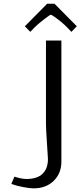

<svg xmlns="http://www.w3.org/2000/svg" viewBox="-20 -1011 436 1040"><path d="M275.4 -990.7 396 -868.7 366.7 -838.4 343.8 -862.3Q329.1 -877.9 308.3 -894.8Q287.6 -911.6 272.9 -921.4Q258.3 -931.2 255.4 -931.2Q250.5 -931.2 216.6 -904.8Q182.6 -878.4 167 -862.3L144 -838.4L114.7 -868.7L235.4 -990.7ZM229 -791.5H312.5V-135.3Q312.5 -72.3 271 -31.5Q229.5 9.3 161.6 9.3Q144 9.3 108.2 2.9Q72.3 -3.4 41.5 -14.6L58.1 -54.2Q97.2 -41.5 123 -41.5Q181.6 -41.5 210.7 -69.8Q239.7 -98.1 239.7 -149.9Q239.7 -156.2 234.4 -234.4Q229 -312.5 229 -343.8Z"/></svg>

Font: Resagnicto
Style: Regular
Weight: 500
Version: Version 0.9991